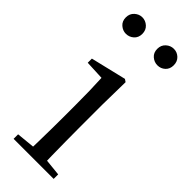

<svg xmlns="http://www.w3.org/2000/svg" viewBox="-253 -805 837 837"><g transform="rotate(45 166.0 -386.0)"><path d="M65.5 -669.7Q46.2 -669.7 30.5 -683.3Q14.8 -696.9 14.8 -720.3Q14.8 -743.4 30.5 -757.5Q46.2 -771.6 65.5 -771.6Q85.8 -771.6 101.3 -757.5Q116.8 -743.4 116.8 -720.3Q116.8 -696.9 101.3 -683.3Q85.8 -669.7 65.5 -669.7ZM260.1 -669.7Q240 -669.7 224.4 -683.3Q208.7 -696.9 208.7 -720.3Q208.7 -743.4 224.4 -757.5Q240 -771.6 260.1 -771.6Q280.5 -771.6 295.4 -757.5Q310.4 -743.4 310.4 -720.3Q310.4 -696.9 295.4 -683.3Q280.5 -669.7 260.1 -669.7ZM43.3 0V-27.8L153.1 -38.6H184.5L290.3 -27.8V0ZM126.3 0Q127.3 -24.4 128.2 -65.3Q129.1 -106.3 129.6 -150.7Q130.1 -195.1 130.1 -228.5V-288.8Q130.1 -339.6 129.2 -380.6Q128.3 -421.6 126.3 -458.9L37.3 -463V-488.6L201.7 -528L213.9 -519.8L211.5 -380.2V-228.5Q211.5 -195.1 212 -150.7Q212.5 -106.3 213.1 -65.3Q213.7 -24.4 214.7 0Z"/></g></svg>

Font: Noto Serif KR ExtraLight
Style: Regular
Weight: 200
Designer: Ryoko NISHIZUKA 西塚涼子 (kana & ideographs); Frank Grießhammer (Latin, Greek & Cyrillic); Wenlong ZHANG 张文龙 (bopomofo); San
Foundry: Adobe
Version: Version 2.002-H1;hotconv 1.1.0;makeotfexe 2.6.0